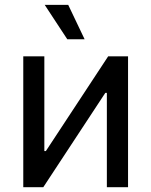

<svg xmlns="http://www.w3.org/2000/svg" viewBox="-20 -781 631 801"><path d="M514.2 0H425.8V-393.6H419.4L160.6 0H77.1V-545.9H165V-150.9H171.4L431.2 -545.9H514.2ZM260.7 -617.2 166.5 -760.7H264.6L333 -617.2Z"/></svg>

Font: Inter Variable
Style: Regular
Weight: 400
Designer: Rasmus Andersson
Foundry: rsms
Version: Version 4.001;git-9221beed3